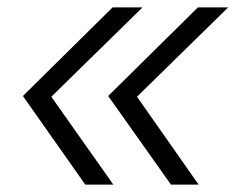

<svg xmlns="http://www.w3.org/2000/svg" viewBox="-20 -540 640 520"><path d="M443 -40 273 -280 516 -520H598L351 -278L518 -40ZM211 -40 42 -280 285 -520H366L119 -278L287 -40Z"/></svg>

Font: NKDuy Mono ExtraLight
Style: Italic
Weight: 200
Italic angle: -9°
Monospace: yes
Designer: NKDuy
Foundry: NKDuy
Version: Version 2.251; ttfautohint (v1.8.4.7-5d5b)